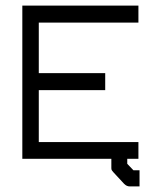

<svg xmlns="http://www.w3.org/2000/svg" viewBox="-20 -618 580 688"><path d="M60 -598H476V-537H119V-356H357V-295H119V-109H476V-49H436V-31L458 -8H480V50H445Q434 50 425 41L387 0L382 -6Q379 -9 379 -15V-49H60Z"/></svg>

Font: 3270 Nerd Font Mono
Style: Regular
Weight: 400
Monospace: yes
Version: Version 3.0.1;Nerd Fonts 3.0.0